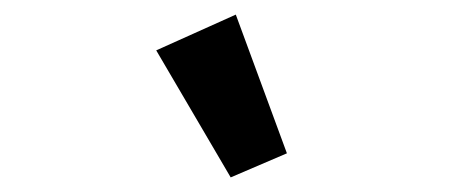

<svg xmlns="http://www.w3.org/2000/svg" viewBox="-20 -818 640 263"><path d="M194 -749 303 -798 373 -608 296 -575Z"/></svg>

Font: IBM Plex Mono SemiBold
Style: Italic
Weight: 600
Italic angle: -9°
Monospace: yes
Designer: Mike Abbink, Paul van der Laan, Pieter van Rosmalen
Foundry: Bold Monday
Version: Version 2.3